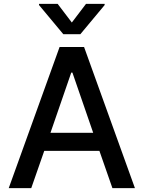

<svg xmlns="http://www.w3.org/2000/svg" viewBox="-20 -969 740 989"><path d="M287 -727H413L675 0H559L492 -192H208L141 0H25ZM353 -595H347L240 -285H460ZM423 -949H519V-943L394 -793H306L181 -943V-949H277L350 -853Z"/></svg>

Font: Sinter Medium
Style: Regular
Weight: 500
Foundry: Adobe & rsms
Version: Version 1.000